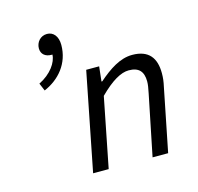

<svg xmlns="http://www.w3.org/2000/svg" viewBox="-102 -808 945 917"><g transform="rotate(-15 370.0 -350.0)"><path d="M207 -700C174 -700 152 -673 152 -643C152 -614 173 -598 202 -598H207C206 -560 172 -510 111 -480L127 -442C202 -474 260 -540 260 -632C260 -675 238 -700 207 -700ZM574 -498C514 -498 459 -461 404 -413H400L408 -486H344L248 0H325L393 -344C454 -405 501 -431 539 -431C589 -431 611 -406 611 -357C611 -340 608 -326 603 -300L542 0H619L681 -310C687 -337 689 -354 689 -377C689 -452 656 -498 574 -498Z"/></g></svg>

Font: Cambridge Sans Italic
Style: Regular
Weight: 400
Italic angle: -11°
Version: Version 2.000;PS 002.000;hotconv 1.0.88;makeotf.lib2.5.64775